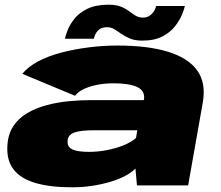

<svg xmlns="http://www.w3.org/2000/svg" viewBox="-20 -790 942 818"><path d="M287 8Q331 8 372.2 1.8Q413.5 -4.5 449.5 -15.2Q485.5 -26 513 -40.5Q540.5 -55 557 -72L563.5 0H781.5L843.5 -350.5Q859 -435 820.8 -489Q782.5 -543 696 -569.5Q609.5 -596 480 -596Q419.5 -596 358.2 -588.2Q297 -580.5 241.5 -566Q186 -551.5 143 -528.8Q100 -506 75 -475.5L299.5 -382Q314 -400.5 340.5 -412.2Q367 -424 398.5 -429.5Q430 -435 461 -435Q506 -435 536.5 -428.5Q567 -422 581.5 -407.8Q596 -393.5 594 -370.5L592.5 -363.5H366.5Q321.5 -363.5 272.5 -358.8Q223.5 -354 178 -341.8Q132.5 -329.5 95.5 -307.8Q58.5 -286 36.2 -251.8Q14 -217.5 11.5 -169.5Q7.5 -107.5 37.8 -68.2Q68 -29 130.8 -10.5Q193.5 8 287 8ZM360 -143Q327 -143 306 -147.8Q285 -152.5 275.8 -162.5Q266.5 -172.5 268 -189.5Q268.5 -203 276.2 -212Q284 -221 298 -225.8Q312 -230.5 332.2 -232.8Q352.5 -235 380 -235H565L559.5 -202.5Q540.5 -185 507.8 -171.5Q475 -158 435.8 -150.5Q396.5 -143 360 -143ZM586.5 -617Q638.5 -617 672.5 -635Q706.5 -653 726.2 -678.8Q746 -704.5 755.8 -728.5Q765.5 -752.5 767.5 -764.5H645.5Q643.5 -755.5 636.8 -743.8Q630 -732 618 -723.5Q606 -715 590 -715Q571.5 -715 557.8 -723.2Q544 -731.5 529.2 -742.8Q514.5 -754 494.2 -762Q474 -770 442 -770Q388 -770 352.2 -752.5Q316.5 -735 296.8 -709.8Q277 -684.5 268 -661Q259 -637.5 256.5 -625H379.5Q381.5 -633.5 387.2 -645.5Q393 -657.5 404.8 -665.8Q416.5 -674 435.5 -674Q454 -674 468 -665.2Q482 -656.5 497.5 -645.5Q513 -634.5 533.8 -625.8Q554.5 -617 586.5 -617Z"/></svg>

Font: Anybody Expanded Black
Style: Italic
Weight: 900
Width: 7
Italic angle: -10°
Version: Version 1.113;gftools[0.9.25]